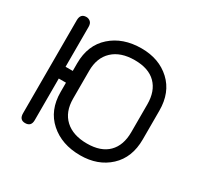

<svg xmlns="http://www.w3.org/2000/svg" viewBox="-135 -807 1042 994"><g transform="rotate(30 385.5 -310.5)"><path d="M447.3 -559.6Q363.3 -559.6 316.4 -515.6Q269.5 -471.7 269.5 -393.6V-227.5Q269.5 -148.4 316.4 -105Q363.3 -61.5 447.3 -61.5Q530.3 -61.5 573.7 -105Q617.2 -148.4 617.2 -227.5V-393.6Q617.2 -472.7 573.7 -516.1Q530.3 -559.6 447.3 -559.6ZM447.3 8.8Q336.9 8.8 266.6 -53.7Q196.3 -116.2 196.3 -224.6V-280.3H153.3V-31.2Q153.3 6.8 117.2 6.8Q83 6.8 83 -32.2V-587.9Q83 -627.9 118.2 -627.9Q131.8 -627.9 142.6 -618.7Q153.3 -609.4 153.3 -588.9V-350.6H196.3V-396.5Q196.3 -504.9 266.6 -567.4Q336.9 -629.9 447.3 -629.9Q552.7 -629.9 620.1 -567.4Q687.5 -504.9 687.5 -396.5V-224.6Q687.5 -116.2 620.1 -53.7Q552.7 8.8 447.3 8.8Z"/></g></svg>

Font: Jura
Style: DemiBold
Weight: 600
Version: Version 2.4